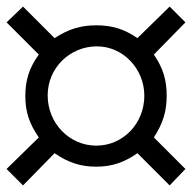

<svg xmlns="http://www.w3.org/2000/svg" viewBox="-42 -554 584 584"><path d="M397 -263C397 -178 332 -111 251 -111C169 -111 103 -179 103 -264C103 -347 170 -413 253 -413C332 -413 397 -345 397 -263ZM522 -40 426 -136C454 -179 465 -216 465 -263C465 -311 454 -347 426 -388L522 -486L474 -534L376 -438C337 -465 300 -477 251 -477C204 -477 167 -466 124 -438L28 -534L-22 -486L76 -388C47 -348 35 -310 35 -262C35 -214 47 -178 76 -136L-22 -40L28 10L124 -88C166 -59 204 -47 251 -47C298 -47 336 -60 376 -88L474 10Z"/></svg>

Font: XITS
Style: Italic
Weight: 400
Italic angle: -16.33°
Designer: MicroPress Inc., with final additions and corrections provided by Coen Hoffman, Elsevier (retired)
Version: Version 1.302